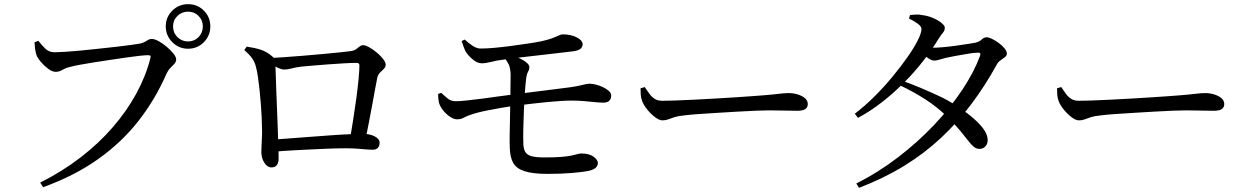

<svg xmlns="http://www.w3.org/2000/svg" viewBox="-20 -852 6000 922"><path d="M173 25Q280 -29 367.5 -96.5Q455 -164 522 -241.5Q589 -319 634.5 -402.5Q680 -486 702 -572Q705 -582 701.5 -584.5Q698 -587 691 -587Q678 -587 650 -584Q622 -581 584.5 -575.5Q547 -570 506.5 -564Q466 -558 428 -552Q390 -546 361 -540.5Q332 -535 318 -531Q298 -527 281 -517Q264 -507 248 -507Q231 -507 211.5 -521.5Q192 -536 176 -555Q160 -574 155 -588Q151 -601 149 -614.5Q147 -628 146 -649L164 -656Q179 -637 197 -619Q215 -601 242 -601Q258 -601 290.5 -603Q323 -605 365.5 -609Q408 -613 453 -618Q498 -623 539.5 -627.5Q581 -632 611.5 -636.5Q642 -641 654 -643Q669 -647 677.5 -652Q686 -657 692.5 -661Q699 -665 709 -665Q722 -665 741.5 -654.5Q761 -644 780.5 -627.5Q800 -611 813 -594.5Q826 -578 826 -567Q826 -555 817.5 -545.5Q809 -536 798.5 -526Q788 -516 780 -499Q726 -375 645.5 -272Q565 -169 452 -88.5Q339 -8 187 47ZM883 -618Q839 -618 807.5 -649.5Q776 -681 776 -725Q776 -770 807.5 -801Q839 -832 883 -832Q928 -832 959 -801Q990 -770 990 -725Q990 -681 959 -649.5Q928 -618 883 -618ZM883 -653Q913 -653 933.5 -674Q954 -695 954 -725Q954 -755 933.5 -775.5Q913 -796 883 -796Q853 -796 832 -775.5Q811 -755 811 -725Q811 -695 832 -674Q853 -653 883 -653Z M1660 -179Q1667 -221 1675.5 -274Q1684 -327 1691 -379Q1698 -431 1702 -473.5Q1706 -516 1706 -538Q1706 -550 1693 -550Q1670 -550 1634 -548Q1598 -546 1557.5 -543Q1517 -540 1482 -537Q1447 -534 1426 -532Q1402 -529 1381 -523.5Q1360 -518 1345 -518Q1331 -518 1309 -529Q1287 -540 1272 -551V-573Q1296 -574 1339 -577Q1382 -580 1431.5 -584Q1481 -588 1528.5 -592.5Q1576 -597 1611.5 -600.5Q1647 -604 1660 -606Q1679 -608 1689 -615Q1699 -622 1706.5 -628.5Q1714 -635 1725 -635Q1735 -635 1753 -625Q1771 -615 1789 -600Q1807 -585 1819.5 -569Q1832 -553 1832 -542Q1832 -530 1823.5 -521.5Q1815 -513 1805.5 -504Q1796 -495 1792 -480Q1788 -460 1781.5 -425.5Q1775 -391 1767.5 -348.5Q1760 -306 1751 -261.5Q1742 -217 1734 -176ZM1283 -48Q1271 -48 1260 -58Q1249 -68 1242 -85Q1235 -102 1235 -123Q1235 -134 1236 -154Q1237 -174 1238 -197Q1239 -220 1238 -240Q1238 -261 1236.5 -290.5Q1235 -320 1232.5 -353.5Q1230 -387 1226.5 -419.5Q1223 -452 1219 -480.5Q1215 -509 1210 -527Q1204 -554 1190.5 -572.5Q1177 -591 1153 -612L1165 -628Q1201 -623 1231.5 -613.5Q1262 -604 1291 -578Q1298 -572 1299.5 -566Q1301 -560 1302 -548Q1303 -533 1304 -500Q1305 -467 1306.5 -423.5Q1308 -380 1310 -333.5Q1312 -287 1313.5 -244Q1315 -201 1316 -170Q1317 -148 1317.5 -131Q1318 -114 1318 -91Q1318 -72 1310 -60Q1302 -48 1283 -48ZM1286 -181Q1323 -184 1371 -187.5Q1419 -191 1471 -195Q1523 -199 1572 -202.5Q1621 -206 1661 -207.5Q1701 -209 1725 -209Q1746 -209 1763.5 -203.5Q1781 -198 1792 -188.5Q1803 -179 1803 -167Q1803 -152 1795 -142.5Q1787 -133 1769 -133Q1750 -133 1714.5 -136.5Q1679 -140 1642 -140Q1600 -140 1540 -137.5Q1480 -135 1414 -131.5Q1348 -128 1286 -123Z M2610 -17Q2538 -17 2498.5 -30Q2459 -43 2444 -70.5Q2429 -98 2428 -143Q2427 -165 2427.5 -202Q2428 -239 2429 -282.5Q2430 -326 2430.5 -368Q2431 -410 2431.5 -443.5Q2432 -477 2432 -494Q2431 -526 2422.5 -543.5Q2414 -561 2400 -577L2421 -589Q2449 -584 2472 -573.5Q2495 -563 2508.5 -551.5Q2522 -540 2522 -531Q2522 -518 2516.5 -509Q2511 -500 2508 -484Q2504 -458 2501 -415.5Q2498 -373 2496 -326Q2494 -279 2493 -236.5Q2492 -194 2493 -167Q2493 -141 2501 -125Q2509 -109 2530.5 -102.5Q2552 -96 2595 -96Q2644 -96 2675 -98.5Q2706 -101 2724.5 -105Q2743 -109 2753 -112Q2763 -115 2771 -115Q2810 -115 2830.5 -99.5Q2851 -84 2851 -70Q2851 -55 2839.5 -45.5Q2828 -36 2805 -31Q2779 -26 2727.5 -21.5Q2676 -17 2610 -17ZM2175 -279Q2161 -279 2144 -289.5Q2127 -300 2112.5 -316.5Q2098 -333 2091 -350Q2087 -360 2085.5 -373.5Q2084 -387 2084 -401L2099 -406Q2116 -390 2131 -378Q2146 -366 2169 -366Q2187 -366 2221 -369.5Q2255 -373 2297 -378.5Q2339 -384 2381 -390Q2423 -396 2457 -400Q2533 -409 2604.5 -418.5Q2676 -428 2718 -433Q2746 -437 2763.5 -441Q2781 -445 2792 -447.5Q2803 -450 2812 -450Q2825 -450 2842.5 -445.5Q2860 -441 2876.5 -433Q2893 -425 2904 -415Q2915 -405 2915 -393Q2915 -378 2906.5 -369Q2898 -360 2880 -359Q2863 -359 2838 -361.5Q2813 -364 2784 -366.5Q2755 -369 2726 -369Q2681 -369 2609.5 -362Q2538 -355 2460 -345Q2427 -341 2389 -334.5Q2351 -328 2316.5 -321Q2282 -314 2259 -307Q2225 -297 2209.5 -288Q2194 -279 2175 -279ZM2293 -548Q2272 -548 2249 -567.5Q2226 -587 2214 -608Q2209 -619 2205 -631Q2201 -643 2197 -655L2212 -662Q2232 -643 2252 -630.5Q2272 -618 2291 -619Q2318 -619 2356 -622.5Q2394 -626 2435 -631.5Q2476 -637 2513 -642.5Q2550 -648 2575 -653Q2622 -663 2646.5 -674.5Q2671 -686 2681 -687Q2709 -687 2731 -680Q2753 -673 2765.5 -662Q2778 -651 2778 -640Q2778 -628 2769 -619Q2760 -610 2735 -606Q2712 -603 2676 -599Q2640 -595 2598 -590Q2556 -585 2515.5 -580.5Q2475 -576 2442.5 -572Q2410 -568 2393 -565Q2366 -562 2339.5 -555Q2313 -548 2293 -548Z M3161 -274Q3146 -274 3126 -289Q3106 -304 3088.5 -325.5Q3071 -347 3064 -366Q3058 -381 3057 -396.5Q3056 -412 3056 -428L3076 -434Q3088 -416 3099 -401Q3110 -386 3124.5 -377Q3139 -368 3161 -368Q3185 -368 3226 -369.5Q3267 -371 3316.5 -373.5Q3366 -376 3418 -379Q3470 -382 3516 -385Q3562 -388 3595.5 -390.5Q3629 -393 3642 -394Q3692 -398 3720 -401.5Q3748 -405 3767 -405Q3790 -405 3811 -398.5Q3832 -392 3845.5 -380.5Q3859 -369 3859 -352Q3859 -337 3847.5 -328.5Q3836 -320 3808 -320Q3781 -320 3751 -321Q3721 -322 3673 -322Q3653 -322 3613 -320.5Q3573 -319 3523 -316Q3473 -313 3423 -310Q3373 -307 3331 -304Q3289 -301 3267 -298Q3236 -295 3219 -289.5Q3202 -284 3189.5 -279Q3177 -274 3161 -274Z M4092 29Q4198 -24 4293 -97Q4388 -170 4466 -252.5Q4544 -335 4600.5 -420Q4657 -505 4686 -583Q4693 -601 4675 -599Q4659 -599 4629 -594Q4599 -589 4568.5 -583.5Q4538 -578 4521 -574Q4505 -570 4491 -565.5Q4477 -561 4465 -561Q4454 -561 4436.5 -573Q4419 -585 4401 -600L4417 -627Q4432 -625 4443 -624Q4454 -623 4464 -623Q4480 -623 4509.5 -625.5Q4539 -628 4570.5 -632.5Q4602 -637 4628 -641Q4654 -645 4664 -647Q4684 -652 4694.5 -662.5Q4705 -673 4719 -673Q4728 -673 4744.5 -665Q4761 -657 4777 -645Q4793 -633 4804 -619.5Q4815 -606 4815 -595Q4815 -584 4805 -577Q4795 -570 4783.5 -561.5Q4772 -553 4766 -541Q4711 -441 4645.5 -353.5Q4580 -266 4500 -191Q4420 -116 4322.5 -56Q4225 4 4105 50ZM4683 -137Q4669 -137 4657 -146.5Q4645 -156 4630 -175.5Q4615 -195 4591.5 -223.5Q4568 -252 4530 -290Q4481 -338 4423.5 -375Q4366 -412 4300 -443L4313 -464Q4356 -449 4401 -430Q4446 -411 4490 -390.5Q4534 -370 4568 -347Q4608 -322 4643 -293.5Q4678 -265 4700 -236.5Q4722 -208 4723 -181Q4723 -161 4712 -149Q4701 -137 4683 -137ZM4085 -306Q4131 -341 4177 -386.5Q4223 -432 4264 -481.5Q4305 -531 4337 -576.5Q4369 -622 4387 -658Q4405 -694 4405 -712Q4405 -725 4387.5 -738Q4370 -751 4345 -763L4350 -780Q4363 -781 4378.5 -782Q4394 -783 4412 -779Q4436 -776 4460.5 -765.5Q4485 -755 4501 -742Q4517 -729 4517 -719Q4517 -705 4508.5 -695.5Q4500 -686 4488 -667Q4455 -613 4413 -559Q4371 -505 4321 -455Q4271 -405 4215.5 -361.5Q4160 -318 4100 -286Z M5161 -274Q5146 -274 5126 -289Q5106 -304 5088.5 -325.5Q5071 -347 5064 -366Q5058 -381 5057 -396.5Q5056 -412 5056 -428L5076 -434Q5088 -416 5099 -401Q5110 -386 5124.5 -377Q5139 -368 5161 -368Q5185 -368 5226 -369.5Q5267 -371 5316.5 -373.5Q5366 -376 5418 -379Q5470 -382 5516 -385Q5562 -388 5595.5 -390.5Q5629 -393 5642 -394Q5692 -398 5720 -401.5Q5748 -405 5767 -405Q5790 -405 5811 -398.5Q5832 -392 5845.5 -380.5Q5859 -369 5859 -352Q5859 -337 5847.5 -328.5Q5836 -320 5808 -320Q5781 -320 5751 -321Q5721 -322 5673 -322Q5653 -322 5613 -320.5Q5573 -319 5523 -316Q5473 -313 5423 -310Q5373 -307 5331 -304Q5289 -301 5267 -298Q5236 -295 5219 -289.5Q5202 -284 5189.5 -279Q5177 -274 5161 -274Z"/></svg>

Font: Noto Serif SC ExtraLight Medium
Style: Regular
Weight: 500
Version: Version 2.002-H1;hotconv 1.1.0;makeotfexe 2.6.0